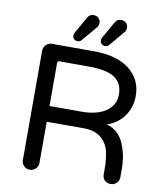

<svg xmlns="http://www.w3.org/2000/svg" viewBox="-94 -951 884 1034"><g transform="rotate(10 347.5 -434.0)"><path d="M245.1 -748Q245.1 -755.9 252 -767.6L301.8 -854.5Q311.5 -874 335 -874Q350.6 -874 361.3 -863.8Q372.1 -853.5 372.1 -836.9Q372.1 -821.3 362.3 -811.5L294.9 -731.4Q286.1 -720.7 272.5 -720.7Q260.7 -720.7 252.9 -728Q245.1 -735.4 245.1 -748ZM395.5 -748Q395.5 -755.9 402.3 -767.6L452.1 -854.5Q461.9 -874 485.4 -874Q501 -874 511.7 -863.8Q522.5 -853.5 522.5 -836.9Q522.5 -821.3 512.7 -811.5L445.3 -731.4Q436.5 -720.7 422.9 -720.7Q411.1 -720.7 403.3 -728Q395.5 -735.4 395.5 -748ZM627 -84V-39.1Q627 -20.5 613.8 -7.3Q600.6 5.9 582 5.9Q561.5 5.9 548.8 -6.3Q536.1 -18.6 536.1 -39.1V-68.4Q536.1 -117.2 527.3 -159.2Q517.6 -205.1 482.9 -234.9Q448.2 -264.6 385.7 -264.6H184.6V-39.1Q184.6 -20.5 170.9 -7.3Q157.2 5.9 138.7 5.9Q120.1 5.9 106.9 -7.3Q93.8 -20.5 93.8 -39.1V-636.7Q93.8 -655.3 106.9 -668.9Q120.1 -682.6 138.7 -682.6H366.2Q495.1 -682.6 564 -628.4Q632.8 -574.2 632.8 -483.4Q632.8 -423.8 600.1 -376Q567.4 -328.1 506.8 -306.6Q570.3 -288.1 598.6 -225.1Q627 -162.1 627 -84ZM542 -476.6Q542 -537.1 498.5 -566.9Q455.1 -596.7 355.5 -596.7H196.3Q184.6 -596.7 184.6 -585V-350.6H360.4Q445.3 -350.6 493.7 -384.3Q542 -418 542 -476.6Z"/></g></svg>

Font: KTXP_ComRound
Style: Medium
Weight: 500
Version: Version 1.01;May 16, 2022;FontCreator 13.0.0.2683 64-bit